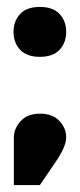

<svg xmlns="http://www.w3.org/2000/svg" viewBox="-20 -459 231 554"><path d="M38 -418.5Q57 -439 95 -439Q133 -439 152 -418.5Q171 -398 171 -367Q171 -336 152 -315.5Q133 -295 95 -295Q57 -295 38 -315.5Q19 -336 19 -367Q19 -398 38 -418.5ZM20 75V-62Q20 -88 39.5 -109.5Q59 -131 95.5 -131Q132 -131 151.5 -110Q171 -89 171 -62.5Q171 -36 140 9L95 75Z"/></svg>

Font: Wendy One
Style: Regular
Weight: 400
Designer: Alejandro Inler
Foundry: Alejandro Inler
Version: 1.001